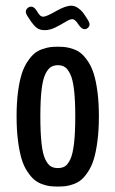

<svg xmlns="http://www.w3.org/2000/svg" viewBox="-20 -665 415 690"><path d="M140.1 -556.6Q128.9 -556.6 119.9 -560.5Q110.8 -564.5 103.3 -573Q95.7 -581.5 92.3 -586.4Q88.9 -591.3 82 -602.1Q72.8 -615.2 72.8 -622.6Q72.8 -629.9 78.6 -635.5Q84.5 -641.1 91.3 -641.1Q98.6 -641.1 104.5 -635.5Q110.4 -629.9 114 -623Q117.7 -616.2 123 -610.6Q128.4 -605 135.3 -605Q146.5 -605 180.9 -624.8Q215.3 -644.5 235.8 -644.5Q248.5 -644.5 259.8 -636.7Q271 -628.9 277.1 -621.1Q283.2 -613.3 292.5 -598.6Q301.8 -584.5 301.8 -577.6Q301.8 -570.3 296.1 -565.2Q290.5 -560.1 284.2 -560.1Q272.9 -560.1 261.2 -578.1Q249.5 -596.2 240.2 -596.2Q231 -596.2 215.3 -586.4Q199.7 -576.7 179.7 -566.7Q159.7 -556.6 140.1 -556.6ZM250.5 -247.1Q250.5 -304.2 246.1 -341.8Q241.7 -379.4 232.7 -398.2Q223.6 -417 213.4 -423.8Q203.1 -430.7 188 -430.7Q172.9 -430.7 162.4 -423.8Q151.9 -417 142.8 -398.2Q133.8 -379.4 129.4 -342Q125 -304.7 125 -247.1Q125 -188.5 129.2 -150.4Q133.3 -112.3 142.3 -93.3Q151.4 -74.2 161.9 -67.6Q172.4 -61 188 -61Q203.6 -61 213.9 -67.6Q224.1 -74.2 232.9 -93Q241.7 -111.8 246.1 -150.1Q250.5 -188.5 250.5 -247.1ZM216.3 3.9Q204.1 5.4 188 5.4Q171.9 5.4 159.4 3.9Q147 2.4 130.9 -3.4Q114.7 -9.3 102.8 -19.5Q90.8 -29.8 78.1 -48.8Q65.4 -67.9 57.6 -93.8Q49.8 -119.6 44.7 -158.9Q39.6 -198.2 39.6 -247.1Q39.6 -295.9 44.7 -334.7Q49.8 -373.5 58.1 -399.4Q66.4 -425.3 79.1 -444.1Q91.8 -462.9 103.8 -472.9Q115.7 -482.9 132.1 -488.5Q148.4 -494.1 160.4 -495.6Q172.4 -497.1 188 -497.1Q203.6 -497.1 215.6 -495.6Q227.5 -494.1 243.7 -488.5Q259.8 -482.9 271.7 -472.9Q283.7 -462.9 296.4 -444.1Q309.1 -425.3 317.1 -399.4Q325.2 -373.5 330.3 -334.7Q335.4 -295.9 335.4 -247.1Q335.4 -198.2 330.3 -158.9Q325.2 -119.6 317.4 -93.8Q309.6 -67.9 297.1 -48.8Q284.7 -29.8 272.7 -19.5Q260.7 -9.3 244.6 -3.4Q228.5 2.4 216.3 3.9Z"/></svg>

Font: BenchNine
Style: Bold
Weight: 700
Version: Version 1 ; ttfautohint (v0.92.18-e454-dirty) -l 8 -r 50 -G 